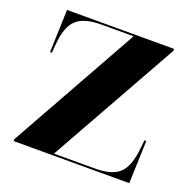

<svg xmlns="http://www.w3.org/2000/svg" viewBox="-126 -841 973 969"><g transform="rotate(20 360.5 -357.0)"><path d="M46 0H667L675 -229H665L661 -190C647 -53 605 -10 471 -10H259L648 -704V-714H73L65 -485H75L78 -524C89 -661 135 -704 268 -704H434L46 -10Z"/></g></svg>

Font: Noto Serif Display Black
Style: Regular
Weight: 900
Designer: Monotype Design Team
Foundry: Monotype Imaging Inc.
Version: Version 2.009